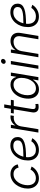

<svg xmlns="http://www.w3.org/2000/svg" viewBox="1479 -2256 789 3787"><g transform="rotate(-90 1873.5 -362.5)"><path d="M251 10.3Q188 10.3 142.3 -17.6Q96.7 -45.4 72 -95.7Q47.4 -146 47.9 -212.9Q48.3 -276.4 68.8 -336.7Q89.4 -397 127 -445.1Q164.6 -493.2 217.3 -521.7Q270 -550.3 335.4 -550.3Q377.4 -550.3 410.9 -537.6Q444.3 -524.9 468.3 -503.9Q492.2 -482.9 506.3 -457.3Q520.5 -431.6 523.9 -405.3L460 -391.1Q458 -407.7 449.5 -425Q440.9 -442.4 425.5 -457.3Q410.2 -472.2 387.5 -481.2Q364.7 -490.2 334 -490.2Q282.2 -490.2 241.7 -465.8Q201.2 -441.4 172.6 -400.9Q144 -360.4 129.2 -311Q114.3 -261.7 113.8 -212.4Q113.3 -165 128.4 -127.9Q143.6 -90.8 174.6 -70.1Q205.6 -49.3 252 -49.3Q284.7 -49.3 312.3 -59.1Q339.8 -68.8 361.8 -85Q383.8 -101.1 398.9 -119.4Q414.1 -137.7 421.4 -155.3L481.9 -134.3Q470.2 -107.4 448 -81.8Q425.8 -56.2 395.8 -35.4Q365.7 -14.6 329.1 -2.2Q292.5 10.3 251 10.3Z M808.6 10.3Q745.6 10.3 699.2 -15.9Q652.8 -42 627.4 -90.3Q602.1 -138.7 602.1 -205.6Q602.1 -278.3 624.3 -341.6Q646.5 -404.8 686.8 -452.4Q727.1 -500 780.8 -526.4Q834.5 -552.7 897 -552.7Q948.7 -552.7 986.1 -535.4Q1023.4 -518.1 1043.7 -485.8Q1064 -453.6 1064 -409.2Q1064 -360.4 1038.1 -328.1Q1012.2 -295.9 960.4 -277.1Q908.7 -258.3 830.8 -250.7Q752.9 -243.2 648.9 -243.2L656.7 -294.9Q746.6 -294.9 811.3 -299.6Q876 -304.2 917.2 -316.4Q958.5 -328.6 978.3 -351.3Q998 -374 998 -410.2Q998 -449.2 970 -471.4Q941.9 -493.7 891.6 -493.7Q835 -493.7 792.7 -468.3Q750.5 -442.9 722.4 -400.6Q694.3 -358.4 679.9 -307.4Q665.5 -256.3 665.5 -205.6Q665.5 -160.6 681.4 -125Q697.3 -89.4 729.7 -69.1Q762.2 -48.8 812 -48.8Q866.7 -48.8 911.1 -73.5Q955.6 -98.1 980.5 -139.2L1041 -121.1Q1008.8 -61.5 946.5 -25.6Q884.3 10.3 808.6 10.3Z M1152.3 0 1242.2 -542.5H1305.7L1292 -457.5H1296.4Q1319.8 -499.5 1364 -524.7Q1408.2 -549.8 1459 -549.8Q1467.3 -549.8 1476.3 -549.6Q1485.4 -549.3 1491.7 -548.8L1481 -482.9Q1476.1 -483.4 1465.6 -484.9Q1455.1 -486.3 1442.4 -486.3Q1401.4 -486.3 1365.7 -468.5Q1330.1 -450.7 1306.4 -419.4Q1282.7 -388.2 1275.4 -346.7L1218.3 0Z M1798.3 -542.5 1788.6 -485.4H1528.8L1538.1 -542.5ZM1642.6 -673.8H1708L1617.7 -127.4Q1610.8 -86.9 1626 -68.8Q1641.1 -50.8 1677.7 -54.2Q1685.1 -54.2 1695.6 -55.9Q1706.1 -57.6 1715.3 -59.1L1717.8 -2.4Q1707.5 0.5 1694.1 2.4Q1680.7 4.4 1667.5 4.9Q1601.6 8.8 1571.3 -25.9Q1541 -60.5 1551.3 -123Z M2004.9 11.2Q1938 11.2 1893.3 -24.2Q1848.6 -59.6 1831.1 -123Q1813.5 -186.5 1827.1 -270Q1841.3 -354.5 1880.1 -417.2Q1918.9 -480 1975.6 -514.9Q2032.2 -549.8 2098.6 -549.8Q2147 -549.8 2177.2 -533Q2207.5 -516.1 2224.1 -490.5Q2240.7 -464.8 2247.6 -438.5H2252.9L2270 -542.5H2335.9L2246.1 0H2182.1L2198.2 -101.6H2191.4Q2175.3 -74.7 2149.9 -48.8Q2124.5 -22.9 2088.6 -5.9Q2052.7 11.2 2004.9 11.2ZM2023.9 -48.3Q2076.7 -48.3 2118.2 -76.9Q2159.7 -105.5 2187.5 -155.8Q2215.3 -206.1 2226.1 -271Q2236.8 -335.4 2225.6 -385Q2214.4 -434.6 2182.1 -462.4Q2149.9 -490.2 2097.7 -490.2Q2043.9 -490.2 2001.7 -461.4Q1959.5 -432.6 1931.9 -383.1Q1904.3 -333.5 1893.6 -271Q1883.3 -207.5 1894.5 -157.2Q1905.8 -106.9 1938.5 -77.6Q1971.2 -48.3 2023.9 -48.3Z M2409.2 0 2499 -542.5H2564.9L2475.1 0ZM2548.8 -645Q2528.8 -645 2517.1 -658.4Q2505.4 -671.9 2508.3 -690.9Q2511.7 -710.4 2528.1 -723.9Q2544.4 -737.3 2564 -737.3Q2584 -737.3 2595.9 -723.9Q2607.9 -710.4 2604.5 -690.9Q2601.6 -671.9 2585 -658.4Q2568.4 -645 2548.8 -645Z M2759.3 -335 2703.6 0H2638.2L2728 -542.5H2791.5L2771 -416L2759.8 -418Q2793.5 -487.8 2845.7 -518.8Q2897.9 -549.8 2959 -549.8Q3015.1 -549.8 3054.2 -526.4Q3093.3 -502.9 3110.1 -458Q3127 -413.1 3116.2 -348.1L3058.6 0H2992.7L3050.8 -347.2Q3062 -415 3032 -452.4Q3002 -489.7 2940.4 -489.7Q2896.5 -489.7 2858.4 -470.9Q2820.3 -452.1 2793.9 -417.5Q2767.6 -382.8 2759.3 -335Z M3439.5 10.3Q3376.5 10.3 3330.1 -15.9Q3283.7 -42 3258.3 -90.3Q3232.9 -138.7 3232.9 -205.6Q3232.9 -278.3 3255.1 -341.6Q3277.3 -404.8 3317.6 -452.4Q3357.9 -500 3411.6 -526.4Q3465.3 -552.7 3527.8 -552.7Q3579.6 -552.7 3616.9 -535.4Q3654.3 -518.1 3674.6 -485.8Q3694.8 -453.6 3694.8 -409.2Q3694.8 -360.4 3668.9 -328.1Q3643.1 -295.9 3591.3 -277.1Q3539.6 -258.3 3461.7 -250.7Q3383.8 -243.2 3279.8 -243.2L3287.6 -294.9Q3377.4 -294.9 3442.1 -299.6Q3506.8 -304.2 3548.1 -316.4Q3589.4 -328.6 3609.1 -351.3Q3628.9 -374 3628.9 -410.2Q3628.9 -449.2 3600.8 -471.4Q3572.8 -493.7 3522.5 -493.7Q3465.8 -493.7 3423.6 -468.3Q3381.3 -442.9 3353.3 -400.6Q3325.2 -358.4 3310.8 -307.4Q3296.4 -256.3 3296.4 -205.6Q3296.4 -160.6 3312.3 -125Q3328.1 -89.4 3360.6 -69.1Q3393.1 -48.8 3442.9 -48.8Q3497.6 -48.8 3542 -73.5Q3586.4 -98.1 3611.3 -139.2L3671.9 -121.1Q3639.6 -61.5 3577.4 -25.6Q3515.1 10.3 3439.5 10.3Z"/></g></svg>

Font: Inter 16pt Light
Style: Italic
Weight: 300
Italic angle: -9.3988°
Version: Version 4.001;git-66647c0bb